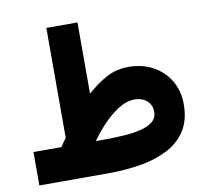

<svg xmlns="http://www.w3.org/2000/svg" viewBox="-77 -772 924 857"><g transform="rotate(-10 385.0 -343.5)"><path d="M160.2 -151.4Q166.5 -161.1 173.1 -170.4Q179.7 -179.7 186.5 -189V-687H327.6V-363.8Q371.1 -403.3 416 -427.5Q460.9 -451.7 516.1 -452.1Q579.1 -452.1 627.7 -425.5Q676.3 -398.9 703.9 -352.3Q731.4 -305.7 731.4 -245.1Q731.4 -173.3 700.7 -126Q669.9 -78.6 616.5 -51Q563 -23.4 493.4 -11.7Q423.8 0 346.2 0H33.7V-151.4ZM519.5 -304.2Q481.9 -304.2 444.6 -280.5Q407.2 -256.8 374.3 -221.7Q341.3 -186.5 316.4 -151.4H354Q399.4 -151.4 442.6 -154.1Q485.8 -156.7 520.5 -165.3Q555.2 -173.8 575.4 -190.4Q595.7 -207 595.7 -234.9Q595.7 -266.6 573.7 -285.4Q551.8 -304.2 519.5 -304.2Z"/></g></svg>

Font: Vazirmatn RD UI Black
Style: Regular
Weight: 900
Designer: Saber Rastikerdar
Foundry: Saber Rastikerdar
Version: Version 33.003